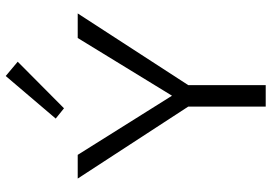

<svg xmlns="http://www.w3.org/2000/svg" viewBox="-159 -791 950 672"><g transform="rotate(-90 316.0 -455.0)"><path d="M436 -868 273 -706 237 -735 386 -910ZM605 -658 354 -271V0H279V-271L27 -658H110L317 -328L519 -658Z"/></g></svg>

Font: EauTestSC
Style: Regular
Weight: 400
Designer: Christian Thalmann (Catharsis Fonts)
Version: Version 0.001;PS 000.001;hotconv 1.0.88;makeotf.lib2.5.64775